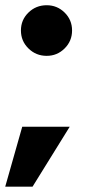

<svg xmlns="http://www.w3.org/2000/svg" viewBox="-21 -617 368 734"><path d="M157.5 -403.5Q116.5 -403.5 87.8 -431.8Q59 -460 59 -500.5Q59 -541 87.8 -569Q116.5 -597 157.5 -597Q197.5 -597 226 -569Q254.5 -541 254.5 -500.5Q254.5 -460 226 -431.8Q197.5 -403.5 157.5 -403.5ZM-1 96.5 64 -132.5H245.5L103.5 96.5Z"/></svg>

Font: Anybody ExtraExpanded Regular
Style: Bold
Weight: 700
Width: 8
Designer: Tyler Finck
Foundry: Etcetera Type Company
Version: Version 1.010; ttfautohint (v1.8.3) -l 8 -r 50 -G 200 -x 14 